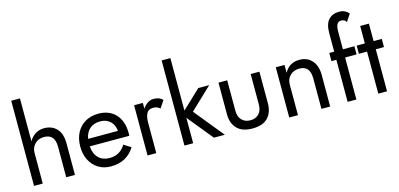

<svg xmlns="http://www.w3.org/2000/svg" viewBox="-70 -1239 3530 1699"><g transform="rotate(-15 1694.5 -390.0)"><path d="M370 -280Q370 -395 272 -395Q220 -395 187.5 -362.5Q155 -330 155 -280V0H75V-780H155V-387Q176 -425 211.5 -447.5Q247 -470 292 -470Q363 -470 406.5 -424.5Q450 -379 450 -290V0H370Z M778 10Q714 10 664.5 -20.5Q615 -51 587.5 -105Q560 -159 560 -230Q560 -302 588.5 -356Q617 -410 668.5 -440Q720 -470 788 -470Q889 -470 947 -407Q1005 -344 1005 -234Q1005 -227 1004.5 -219.5Q1004 -212 1004 -210H642Q647 -141 685 -103Q723 -65 788 -65Q882 -65 932 -148L997 -107Q925 10 778 10ZM788 -400Q729 -400 692 -368.5Q655 -337 645 -278H918Q914 -333 878.5 -366.5Q843 -400 788 -400Z M1334 -372Q1318 -384 1305 -389.5Q1292 -395 1272 -395Q1227 -395 1211 -362.5Q1195 -330 1195 -280V0H1115V-460H1195V-407Q1214 -436 1240 -453Q1266 -470 1292 -470Q1317 -470 1338.5 -463.5Q1360 -457 1378 -438Z M1703 -460H1803L1603 -270L1823 0H1723L1533 -233V0H1453V-780H1533V-299Z M2076 10Q1981 10 1934.5 -39Q1888 -88 1888 -170V-460H1968V-180Q1968 -125 1998 -95Q2028 -65 2076 -65Q2124 -65 2153.5 -95Q2183 -125 2183 -180V-460H2263V-170Q2263 -88 2217 -39Q2171 10 2076 10Z M2708 -280Q2708 -395 2610 -395Q2558 -395 2525.5 -363Q2493 -331 2493 -280V0H2413V-460H2493V-388Q2538 -470 2630 -470Q2703 -470 2745.5 -421.5Q2788 -373 2788 -290V0H2708Z M2903 -460H2948V-630Q2948 -712 2983 -751Q3018 -790 3081 -790Q3113 -790 3135.5 -777.5Q3158 -765 3169 -750L3125 -684Q3115 -701 3101.5 -705.5Q3088 -710 3076 -710Q3054 -710 3041 -690Q3028 -670 3028 -620V-460H3133V-385H3028V0H2948V-385H2903Z M3154 -460H3229V-620H3309V-460H3384V-385H3309V0H3229V-385H3154Z"/></g></svg>

Font: Von Book
Style: Regular
Weight: 400
Version: Version 4.000; ttfautohint (v1.8.4.7-5d5b)